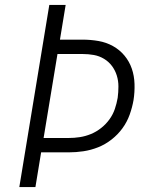

<svg xmlns="http://www.w3.org/2000/svg" viewBox="-20 -755 640 775"><path d="M58 0 179 -735H245L222 -595H313Q346 -595 377.5 -589.5Q409 -584 436 -569Q463 -554 482.5 -530.5Q502 -507 512 -478Q522 -449 523 -416Q524 -383 519 -351Q514 -322 503.5 -292.5Q493 -263 474.5 -237.5Q456 -212 430.5 -192Q405 -172 376 -160.5Q347 -149 317 -144.5Q287 -140 257 -140H146L123 0ZM257 -198Q280 -198 302.5 -201.5Q325 -205 347 -214Q369 -223 388.5 -238.5Q408 -254 422 -273.5Q436 -293 443.5 -315Q451 -337 455 -360Q458 -383 458 -406Q458 -429 451.5 -450Q445 -471 432 -488.5Q419 -506 400 -517.5Q381 -529 359 -533Q337 -537 313 -537H212L156 -198Z"/></svg>

Font: Iosevka Curly LtExObl
Style: Regular
Weight: 300
Width: 7
Italic angle: -9°
Monospace: yes
Designer: Belleve Invis
Foundry: Belleve Invis
Version: Version 11.1.0; ttfautohint (v1.8.3)